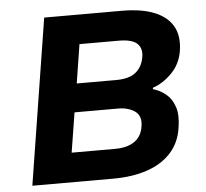

<svg xmlns="http://www.w3.org/2000/svg" viewBox="-51 -759 872 813"><g transform="rotate(-5 385.0 -352.5)"><path d="M54 0 166 -705H496Q578 -705 632.5 -683.5Q687 -662 711.5 -620Q736 -578 726 -514Q717 -459 679.5 -421Q642 -383 599 -369L598 -363Q627 -355 652 -335Q677 -315 689 -279.5Q701 -244 692 -190Q683 -128 644.5 -85.5Q606 -43 543 -21.5Q480 0 397 0ZM232 -125H417Q438 -125 455.5 -128.5Q473 -132 487 -139Q501 -146 511 -156Q521 -166 527.5 -179.5Q534 -193 536 -208Q540 -230 535.5 -246Q531 -262 518.5 -272Q506 -282 487 -288Q468 -294 444 -294H259ZM279 -415H447Q501 -415 529.5 -437.5Q558 -460 565 -501Q572 -539 550 -559.5Q528 -580 472 -580H305Z"/></g></svg>

Font: Nunito Sans 6pt ExtraBold
Style: Italic
Weight: 800
Italic angle: -9°
Version: Version 3.101;gftools[0.9.27]